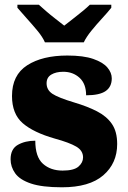

<svg xmlns="http://www.w3.org/2000/svg" viewBox="-20 -786 542 816"><path d="M243 10Q159 10 111.5 -6Q64 -22 44.5 -49.5Q25 -77 25 -109Q25 -153 56 -170.5Q87 -188 130 -188Q130 -119 162.5 -90Q195 -61 246 -61Q294 -61 313.5 -78Q333 -95 333 -117Q333 -146 304 -163Q275 -180 213 -197Q122 -223 76.5 -262.5Q31 -302 31 -378Q31 -467 95.5 -508.5Q160 -550 266 -550Q335 -550 376.5 -535.5Q418 -521 436.5 -499Q455 -477 455 -453Q455 -417 429 -399Q403 -381 346 -381Q346 -430 318 -455.5Q290 -481 249 -481Q218 -481 198 -469Q178 -457 178 -432Q178 -404 202.5 -387.5Q227 -371 297 -350Q351 -334 392 -313Q433 -292 455.5 -259.5Q478 -227 478 -174Q478 -92 419 -41Q360 10 243 10ZM171 -606Q161 -629 139 -655.5Q117 -682 93.5 -708Q70 -734 54 -753V-766H145Q156 -756 175.5 -739Q195 -722 216.5 -705.5Q238 -689 253 -677Q268 -689 289.5 -705.5Q311 -722 331.5 -739Q352 -756 362 -766H453V-753Q438 -734 414 -708Q390 -682 368.5 -655.5Q347 -629 336 -606Z"/></svg>

Font: Noto Serif Tamil Black
Style: Italic
Weight: 900
Italic angle: -12°
Designer: Indian Type Foundry, Tom Grace, and the Monotype Design Team
Foundry: Monotype Imaging Inc.
Version: Version 2.003; ttfautohint (v1.8.4.7-5d5b)